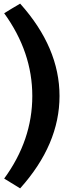

<svg xmlns="http://www.w3.org/2000/svg" viewBox="-20 -821 376 1058"><path d="M91 217 3 163Q158 -49 158 -292Q158 -534 3 -748Q18 -757 47 -775Q76 -793 91 -801Q308 -559 308 -292Q308 -25 91 217Z"/></svg>

Font: Repo
Style: Bold
Weight: 700
Designer: Stefan Peev
Foundry: Context Ltd
Version: Version 001.000